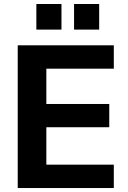

<svg xmlns="http://www.w3.org/2000/svg" viewBox="-20 -947 644 967"><path d="M553.2 0V-117.7H213.4V-306.2H530.3V-423.3H213.4V-601.1H553.2V-718.8H69.3V0ZM289.6 -797.9V-926.8H163.1V-797.9ZM479.5 -797.9V-926.8H353V-797.9Z"/></svg>

Font: Winston
Style: Bold
Weight: 700
Designer: Vernon Adams, Kim Jin-seong, David Berlow, Cristiano Sobral
Foundry: The Winston Project Authors
Version: Version 3.004